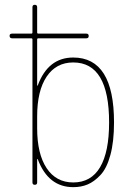

<svg xmlns="http://www.w3.org/2000/svg" viewBox="-20 -770 540 800"><path d="M134.8 -285.2V-235.4Q134.8 -128.9 174.3 -69.3Q213.9 -9.8 285.2 -9.8Q359.4 -9.8 397 -73.2Q434.6 -136.7 434.6 -259.8Q434.6 -509.8 285.2 -509.8Q213.9 -509.8 174.3 -450.7Q134.8 -391.6 134.8 -285.2ZM30.3 -610.4Q20.5 -610.4 20 -620.1Q19.5 -629.9 30.3 -629.9H110.4Q115.2 -629.9 115.2 -634.8V-740.2Q115.2 -750 125 -750Q134.8 -750 134.8 -740.2V-634.8Q134.8 -629.9 139.6 -629.9H339.8Q349.6 -629.9 349.6 -620.1Q349.6 -610.4 339.8 -610.4H139.6Q134.8 -610.4 134.8 -605.5V-414.1Q134.8 -413.1 135.7 -413.1Q137.7 -413.1 137.7 -415Q180.7 -530.3 285.2 -530.3Q455.1 -530.3 455.1 -259.8Q455.1 -179.7 439.9 -124Q424.8 -68.4 398.4 -40.5Q372.1 -12.7 345.2 -1.5Q318.4 9.8 285.2 9.8Q181.6 9.8 137.7 -105.5Q137.7 -107.4 135.7 -107.4Q134.8 -107.4 134.8 -106.4V-9.8Q134.8 0 125 0Q115.2 0 115.2 -9.8V-605.5Q115.2 -610.4 110.4 -610.4Z"/></svg>

Font: Rounded-X Mgen+ 1m thin
Style: Regular
Weight: 100
Designer: [Source Han Sans]
Ryoko NISHIZUKA  (kana & ideographs); Paul D. Hunt (Latin, Greek & Cyrillic); Wenlong ZHANG  (bopomofo
Version: Version 1.059.20150602